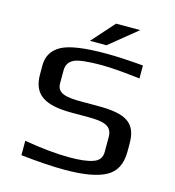

<svg xmlns="http://www.w3.org/2000/svg" viewBox="-121 -932 953 1044"><g transform="rotate(15 355.5 -410.0)"><path d="M426 -372H329C247 -372 193 -381 193 -437V-511C193 -540 205 -561 231 -574C256 -586 308 -592 385 -592C438 -592 510 -586 603 -575V-648C522 -655 452 -659 394 -659C272 -659 189 -647 143 -622C98 -597 75 -559 75 -508V-456C75 -343 143 -300 294 -300H389C477 -300 524 -287 524 -224V-140C524 -109 509 -88 478 -78C448 -67 404 -62 346 -62C275 -62 190 -70 91 -87V-6C190 5 272 10 339 10C443 10 520 -3 569 -30C618 -56 643 -104 643 -173V-220C643 -336 581 -372 426 -372ZM539 -830H403L290 -703H383Z"/></g></svg>

Font: Gamestation Extended
Style: Regular
Weight: 400
Width: 7
Designer: Jonas Hecksher
Foundry: Jonas Hecksher, Playtypeª, e-types AS
Version: Version 1.003